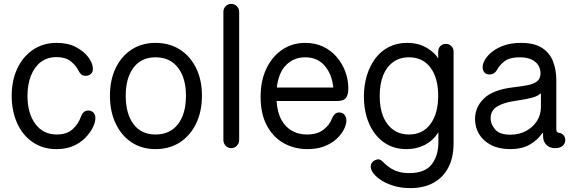

<svg xmlns="http://www.w3.org/2000/svg" viewBox="-20 -750 2947 985"><path d="M270 15Q200 15 148 -20.5Q96 -56 68 -118Q40 -180 40 -258Q40 -337 68.5 -398Q97 -459 149 -494.5Q201 -530 271 -530Q329 -530 369.5 -508.5Q410 -487 432 -458Q454 -429 456 -404Q459 -383 447.5 -372Q436 -361 420 -361Q404 -361 396 -369Q388 -377 383 -387Q370 -414 343 -435.5Q316 -457 270 -457Q222 -457 189 -431.5Q156 -406 138.5 -361Q121 -316 121 -259Q121 -168 161.5 -114Q202 -60 271 -60Q324 -60 353.5 -88Q383 -116 395 -151Q400 -165 409 -174Q418 -183 433 -183Q450 -183 460.5 -171Q471 -159 469 -138Q468 -119 454.5 -93Q441 -67 416.5 -42Q392 -17 355.5 -1Q319 15 270 15Z M778 15Q708 15 655.5 -19.5Q603 -54 573.5 -116Q544 -178 544 -259Q544 -340 573.5 -401Q603 -462 655.5 -496Q708 -530 778 -530Q849 -530 902.5 -496Q956 -462 986 -401Q1016 -340 1016 -259Q1016 -178 986 -116Q956 -54 902.5 -19.5Q849 15 778 15ZM778 -60Q852 -60 893 -113Q934 -166 934 -259Q934 -350 893 -403Q852 -456 778 -456Q705 -456 665 -403Q625 -350 625 -259Q625 -166 665 -113Q705 -60 778 -60Z M1166 10Q1149 10 1137.5 -2.5Q1126 -15 1126 -32V-689Q1126 -706 1137.5 -718Q1149 -730 1166 -730Q1183 -730 1195 -718Q1207 -706 1207 -689V-32Q1207 -15 1195 -2.5Q1183 10 1166 10Z M1557 15Q1491 15 1436.5 -15Q1382 -45 1349.5 -105Q1317 -165 1317 -253Q1317 -337 1347 -399Q1377 -461 1428.5 -495.5Q1480 -530 1546 -530Q1597 -530 1638 -510.5Q1679 -491 1707.5 -457.5Q1736 -424 1751.5 -382.5Q1767 -341 1767 -296Q1767 -267 1756 -249.5Q1745 -232 1711 -232H1399Q1403 -171 1425 -133Q1447 -95 1480.5 -77.5Q1514 -60 1554 -60Q1608 -60 1640 -85Q1672 -110 1684 -144Q1689 -156 1697.5 -164.5Q1706 -173 1721 -173Q1738 -173 1748 -160.5Q1758 -148 1757 -128Q1756 -108 1743 -83.5Q1730 -59 1705.5 -36.5Q1681 -14 1644 0.5Q1607 15 1557 15ZM1400 -301H1690Q1683 -369 1646 -412.5Q1609 -456 1545 -456Q1488 -456 1448.5 -417Q1409 -378 1400 -301Z M2066 15Q1998 15 1949 -20Q1900 -55 1873.5 -116Q1847 -177 1847 -255Q1847 -314 1862.5 -364Q1878 -414 1906.5 -451.5Q1935 -489 1976 -509.5Q2017 -530 2068 -530Q2127 -530 2169.5 -504.5Q2212 -479 2228 -450V-485Q2228 -502 2239 -513.5Q2250 -525 2267 -525Q2284 -525 2295.5 -513.5Q2307 -502 2307 -485V-16Q2307 59 2279.5 110.5Q2252 162 2202.5 188.5Q2153 215 2085 215Q2037 215 1997 202.5Q1957 190 1929.5 170.5Q1902 151 1890 131Q1881 116 1882 102.5Q1883 89 1893 79Q1902 71 1915 68Q1928 65 1941 77Q1950 86 1962 96.5Q1974 107 1990 116.5Q2006 126 2028 132Q2050 138 2080 138Q2160 138 2194.5 93.5Q2229 49 2229 -20V-71Q2201 -28 2159 -6.5Q2117 15 2066 15ZM2078 -60Q2149 -60 2188.5 -114Q2228 -168 2228 -259Q2228 -350 2188.5 -403Q2149 -456 2078 -456Q2031 -456 1997 -431.5Q1963 -407 1945.5 -363Q1928 -319 1928 -258Q1928 -165 1968.5 -112.5Q2009 -60 2078 -60Z M2597 15Q2541 15 2500.5 -5.5Q2460 -26 2438.5 -61Q2417 -96 2417 -139Q2417 -201 2463.5 -245.5Q2510 -290 2613 -302Q2656 -307 2687 -313Q2718 -319 2735.5 -333Q2753 -347 2753 -374Q2753 -395 2742.5 -413.5Q2732 -432 2708.5 -444Q2685 -456 2646 -456Q2594 -456 2568 -435.5Q2542 -415 2532 -395Q2525 -382 2515 -375Q2505 -368 2491 -368Q2474 -368 2465 -378.5Q2456 -389 2456 -405Q2456 -424 2469 -445.5Q2482 -467 2507.5 -486.5Q2533 -506 2569.5 -518Q2606 -530 2653 -530Q2721 -530 2760.5 -504.5Q2800 -479 2817 -435.5Q2834 -392 2834 -339V-90Q2834 -80 2836.5 -75Q2839 -70 2846 -69Q2860 -68 2870 -57.5Q2880 -47 2880 -31Q2880 -14 2866.5 -2Q2853 10 2829 10Q2799 10 2782.5 -7.5Q2766 -25 2766 -51V-68H2763Q2738 -31 2697.5 -8Q2657 15 2597 15ZM2598 -59Q2643 -59 2678.5 -78Q2714 -97 2734.5 -129Q2755 -161 2755 -200V-268Q2755 -270 2753.5 -270.5Q2752 -271 2749 -267Q2734 -255 2708.5 -248.5Q2683 -242 2657 -238Q2631 -234 2614 -231Q2562 -223 2529.5 -203Q2497 -183 2497 -143Q2497 -113 2520 -86Q2543 -59 2598 -59Z"/></svg>

Font: National Park
Style: Regular
Weight: 400
Designer: Andrea Herstowski, Ben Hoepner
Version: Version 1.009